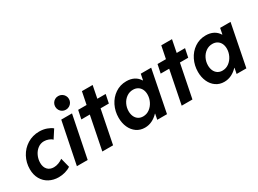

<svg xmlns="http://www.w3.org/2000/svg" viewBox="-37 -1419 2801 2084"><g transform="rotate(-30 1363.5 -376.5)"><path d="M33.7 -226.1Q33.7 -308.6 71.3 -378.4Q108.9 -448.2 175.5 -489.5Q242.2 -530.8 324.7 -530.8Q375 -530.8 417.7 -515.4Q460.4 -500 484.4 -479L417.5 -375.5Q402.3 -392.6 373.8 -403.1Q345.2 -413.6 317.4 -413.6Q273.9 -413.6 239.3 -387.2Q204.6 -360.8 185.1 -318.4Q165.5 -275.9 165.5 -229.5Q165.5 -176.8 193.8 -145.5Q222.2 -114.3 272.5 -114.3Q301.8 -114.3 332.5 -126Q363.3 -137.7 385.7 -154.8L415.5 -37.1Q385.7 -16.6 345.7 -5.4Q305.7 5.9 264.6 5.9Q199.2 5.9 146.7 -22Q94.2 -49.8 64 -102.5Q33.7 -155.3 33.7 -226.1Z M598.6 -522.9H733.4L627.9 0H492.7ZM611.8 -675.8Q611.8 -699.2 623 -719Q634.3 -738.8 653.8 -750Q673.3 -761.2 697.3 -761.2Q720.7 -761.2 740.5 -749.8Q760.3 -738.3 771.7 -718.8Q783.2 -699.2 783.2 -675.8Q783.2 -652.3 771.7 -632.8Q760.3 -613.3 740.5 -601.8Q720.7 -590.3 697.3 -590.3Q673.3 -590.3 653.8 -601.6Q634.3 -612.8 623 -632.6Q611.8 -652.3 611.8 -675.8Z M894.5 -415.5H788.1L810.5 -522.9H916L947.3 -678.2H1081.5L1050.8 -522.9H1155.3L1133.3 -415.5H1029.3L946.3 0H811.5Z M1147.5 -228.5Q1147.5 -308.6 1181.6 -377.9Q1215.8 -447.3 1277.3 -489Q1338.9 -530.8 1417 -530.8Q1471.7 -530.8 1512.2 -509.8Q1552.7 -488.8 1576.7 -449.2H1580.6L1595.2 -522.9H1725.6L1622.1 0H1500L1513.7 -69.8H1510.7Q1476.1 -33.2 1433.8 -12.7Q1391.6 7.8 1343.8 7.8Q1284.7 7.8 1240.2 -23.2Q1195.8 -54.2 1171.6 -107.9Q1147.5 -161.6 1147.5 -228.5ZM1545.9 -292Q1545.9 -328.6 1532.2 -356.2Q1518.6 -383.8 1493.2 -399.2Q1467.8 -414.6 1433.6 -414.6Q1388.7 -414.6 1352.8 -389.2Q1316.9 -363.8 1296.9 -322.5Q1276.9 -281.2 1276.9 -235.4Q1276.9 -198.7 1289.8 -169.9Q1302.7 -141.1 1327.6 -124.5Q1352.5 -107.9 1387.2 -107.9Q1432.1 -107.9 1468.3 -134.5Q1504.4 -161.1 1525.1 -203.6Q1545.9 -246.1 1545.9 -292Z M1889.2 -415.5H1782.7L1805.2 -522.9H1910.6L1941.9 -678.2H2076.2L2045.4 -522.9H2149.9L2127.9 -415.5H2023.9L1940.9 0H1806.2Z M2142.1 -228.5Q2142.1 -308.6 2176.3 -377.9Q2210.4 -447.3 2272 -489Q2333.5 -530.8 2411.6 -530.8Q2466.3 -530.8 2506.8 -509.8Q2547.4 -488.8 2571.3 -449.2H2575.2L2589.8 -522.9H2720.2L2616.7 0H2494.6L2508.3 -69.8H2505.4Q2470.7 -33.2 2428.5 -12.7Q2386.2 7.8 2338.4 7.8Q2279.3 7.8 2234.9 -23.2Q2190.4 -54.2 2166.3 -107.9Q2142.1 -161.6 2142.1 -228.5ZM2540.5 -292Q2540.5 -328.6 2526.9 -356.2Q2513.2 -383.8 2487.8 -399.2Q2462.4 -414.6 2428.2 -414.6Q2383.3 -414.6 2347.4 -389.2Q2311.5 -363.8 2291.5 -322.5Q2271.5 -281.2 2271.5 -235.4Q2271.5 -198.7 2284.4 -169.9Q2297.4 -141.1 2322.3 -124.5Q2347.2 -107.9 2381.8 -107.9Q2426.8 -107.9 2462.9 -134.5Q2499 -161.1 2519.8 -203.6Q2540.5 -246.1 2540.5 -292Z"/></g></svg>

Font: Reddit Sans Chocolate
Style: Bold Italic
Weight: 700
Italic angle: -11.25°
Designer: Stephen Hutchings
Version: Version 1.013